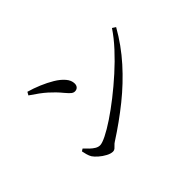

<svg xmlns="http://www.w3.org/2000/svg" viewBox="-115 -968 1230 1230"><g transform="rotate(-45 500.0 -353.5)"><path d="M325 -24Q306 -24 281.5 -37Q257 -50 236.5 -68Q216 -86 206 -101Q198 -114 192.5 -134Q187 -154 185 -166L201 -176Q216 -160 231.5 -145Q247 -130 263 -120.5Q279 -111 295 -111Q314 -111 354.5 -131Q395 -151 449 -187Q503 -223 563 -270Q623 -317 682.5 -370.5Q742 -424 793.5 -480Q845 -536 880 -589L903 -574Q843 -468 762 -377.5Q681 -287 584 -209Q487 -131 378 -61Q368 -55 360 -46Q352 -37 344 -30.5Q336 -24 325 -24ZM425 -469Q413 -469 401.5 -478Q390 -487 370 -511Q352 -533 334.5 -551Q317 -569 298 -586Q279 -603 254 -621.5Q229 -640 196 -662L208 -683Q251 -671 295 -652.5Q339 -634 376.5 -611.5Q414 -589 437 -562Q460 -535 460 -506Q460 -489 450.5 -479Q441 -469 425 -469Z"/></g></svg>

Font: Noto Serif SC ExtraLight
Style: Regular
Weight: 400
Version: Version 2.002-H1;hotconv 1.1.0;makeotfexe 2.6.0